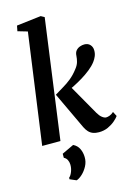

<svg xmlns="http://www.w3.org/2000/svg" viewBox="-155 -890 867 1240"><g transform="rotate(-15 278.0 -270.0)"><path d="M39.5 0 141.5 -738 76.5 -757 83.5 -793 247 -812.5 270.5 -799.5 161.5 0ZM417 9.5Q394.5 9.5 377.5 3Q360.5 -3.5 348.5 -16.5Q336.5 -29.5 327.5 -48L210.5 -296.5Q239 -314.5 267 -330.8Q295 -347 322.5 -369.2Q350 -391.5 376 -426Q391 -445 396.8 -465.2Q402.5 -485.5 403.5 -505Q404.5 -527 415.2 -539.5Q426 -552 441.5 -557.5Q457 -563 471 -563Q496 -563 510 -547.5Q524 -532 524 -510Q524.5 -489.5 517 -471.2Q509.5 -453 498 -438Q480.5 -415 453.8 -393.8Q427 -372.5 397 -354.2Q367 -336 339.2 -322Q311.5 -308 291 -298.5L305 -340L433 -115.5Q445.5 -94 460.2 -82.5Q475 -71 487 -71Q496.5 -71 510 -75.8Q523.5 -80.5 538 -93.5L554 -62.5Q545.5 -50 526 -33Q506.5 -16 478.8 -3.2Q451 9.5 417 9.5ZM197 272 154 253.5 154.5 243Q166.5 234 175.8 210Q185 186 184 162Q183.5 145 176.2 131Q169 117 154.5 110V83L234 45.5Q261 58.5 273.2 84Q285.5 109.5 286 140Q287 171.5 272 199.8Q257 228 235.8 247.5Q214.5 267 197 272Z"/></g></svg>

Font: Merriweather 24pt SemiBold
Style: Italic
Weight: 600
Italic angle: -7.8°
Version: Version 2.101